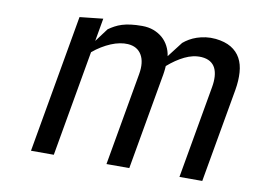

<svg xmlns="http://www.w3.org/2000/svg" viewBox="-65 -657 1030 754"><g transform="rotate(10 450.0 -280.0)"><path d="M191 0H100L196.5 -550L289.5 -560L273.5 -468.5L313.5 -522Q325.5 -530.5 338 -537.2Q350.5 -544 365.8 -548.8Q381 -553.5 400.2 -556Q419.5 -558.5 445 -558.5Q470.5 -558.5 491 -550.8Q511.5 -543 526.8 -529.8Q542 -516.5 551.5 -498.2Q561 -480 564 -459L611 -520Q621.5 -529 634.8 -536.8Q648 -544.5 664.2 -550Q680.5 -555.5 699 -558Q717.5 -560.5 738.5 -558.5Q776 -554.5 800.5 -539.8Q825 -525 838 -501.2Q851 -477.5 853.2 -445.2Q855.5 -413 849 -375L783 0H692L757 -370Q761 -392.5 759.8 -412Q758.5 -431.5 751.5 -445.8Q744.5 -460 730.8 -468.5Q717 -477 696 -478.5Q679 -479.5 662.2 -475.8Q645.5 -472 629 -464Q612.5 -456 596 -444.8Q579.5 -433.5 563.5 -419.5Q563 -412 562.5 -406.5Q562 -401 561.2 -395.5Q560.5 -390 559.5 -384Q558.5 -378 557 -370L492 0H401L466 -370Q474.5 -418.5 457.5 -447.2Q440.5 -476 402.5 -478.5Q387.5 -479.5 370.5 -476.2Q353.5 -473 335.5 -465.5Q317.5 -458 299.5 -447Q281.5 -436 265 -422Z"/></g></svg>

Font: B612
Style: Italic
Weight: 400
Italic angle: -10°
Designer: Nicolas Chauveau, Thomas Paillot, Jonathan Favre-Lamarine, Jean-Luc Vinot
Foundry: AIRBUS
Version: Version 1.008